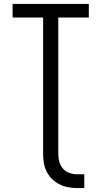

<svg xmlns="http://www.w3.org/2000/svg" viewBox="-20 -755 515 975"><path d="M373 200Q350 200 327 196Q304 192 283 181.5Q262 171 245 154.5Q228 138 217.5 117.5Q207 97 203 74Q199 51 199 28V-666H44V-735H431V-666H276V28Q276 48 281.5 67.5Q287 87 300.5 102Q314 117 333.5 123.5Q353 130 373 130H408V200Z"/></svg>

Font: Iosevka QP
Style: Regular
Weight: 400
Designer: Belleve Invis
Foundry: Belleve Invis
Version: Version 20.0.0; ttfautohint (v1.8.4)